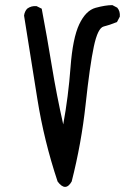

<svg xmlns="http://www.w3.org/2000/svg" viewBox="-20 -725 540 750"><path d="M205 -16Q152 -175 126 -338Q100 -501 74 -664Q76 -680 86 -691Q102 -703 123 -701L143 -691Q164 -580 182.5 -467Q201 -354 227 -239Q247 -348 255.5 -462Q264 -576 289.5 -630Q315 -684 353.5 -694.5Q392 -705 419 -705L438 -695Q450 -681 448 -660L437 -639Q408 -627 385 -621.5Q362 -616 346.5 -543Q331 -470 314.5 -317.5Q298 -165 260 -16Q236 26 205 -16Z"/></svg>

Font: NaniFont Regular
Style: Regular
Weight: 400
Designer: Nanigashitei
Version: Version 1.036